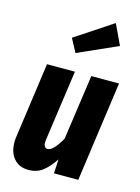

<svg xmlns="http://www.w3.org/2000/svg" viewBox="-126 -896 716 984"><g transform="rotate(15 232.5 -404.5)"><path d="M19 -102Q19 -119 22 -137L77 -531H225L172 -155Q171 -150 171 -141Q171 -127 176.5 -119.5Q182 -112 191 -112Q222 -112 263 -186L312 -531H459L385 0H256L260 -75Q231 -31 200 -7Q169 17 124 17Q76 17 47.5 -15Q19 -47 19 -102ZM363 -826 414 -718 203 -624 165 -695Z"/></g></svg>

Font: Fira Sans Extra Condensed
Style: Bold Italic
Weight: 700
Width: 3
Italic angle: -8°
Designer: Carrois Corporate & Edenspiekermann AG
Foundry: Carrois Corporate GbR & Edenspiekermann AG
Version: Version 4.203